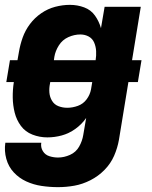

<svg xmlns="http://www.w3.org/2000/svg" viewBox="-29 -558 625 791"><path d="M210 213Q244 213 277.5 207Q311 201 343.5 184.5Q376 168 401.5 142Q427 116 441 84Q455 52 461 18L500 -220H539L554 -310H515L551 -530H402L387 -442Q379 -470 362.5 -493.5Q346 -517 318 -527.5Q290 -538 259 -538Q229 -538 198.5 -530Q168 -522 141 -503.5Q114 -485 94.5 -459Q75 -433 64.5 -403.5Q54 -374 49 -344L43 -310H12L-3 -220H28Q23 -188 23.5 -156Q24 -124 31.5 -94Q39 -64 57 -39.5Q75 -15 104.5 -3.5Q134 8 166 8Q196 8 225.5 0Q255 -8 281.5 -27Q308 -46 326 -72L314 -2Q310 23 297 46Q284 69 259.5 80Q235 91 210 91Q192 91 174.5 85.5Q157 80 147.5 64.5Q138 49 141 30H-7Q-12 64 -3 96.5Q6 129 28 152.5Q50 176 79.5 189.5Q109 203 142.5 208Q176 213 210 213ZM365 -310H193L195 -324Q199 -348 213.5 -371Q228 -394 252.5 -405Q277 -416 302 -416Q321 -416 336.5 -407.5Q352 -399 359 -382.5Q366 -366 367 -347.5Q368 -329 365 -310ZM248 -114Q229 -114 212 -120.5Q195 -127 185.5 -142.5Q176 -158 174.5 -176.5Q173 -195 177 -214L178 -220H351L346 -190Q342 -168 328 -149Q314 -130 292 -122Q270 -114 248 -114Z"/></svg>

Font: Iosevka Sparkle Heavy Oblique
Style: Regular
Weight: 900
Italic angle: -9°
Designer: Belleve Invis
Foundry: Belleve Invis
Version: Version 4.5.0; ttfautohint (v1.8.3)